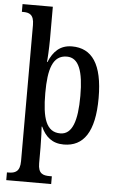

<svg xmlns="http://www.w3.org/2000/svg" viewBox="-64 -803 666 1086"><g transform="rotate(5 269.0 -260.0)"><path d="M14 240H269V196H256C219 196 191 188 191 129V38C191 -9 188 -71 187 -79H190C215 -24 254 11 320 11C432 11 494 -75 494 -268C494 -461 432 -546 319 -546C252 -546 213 -507 188 -446H185C187 -453 191 -530 191 -572V-760H19V-716H26C60 -716 88 -708 88 -647V125C88 186 60 196 22 196H14ZM295 -50C215 -50 191 -128 191 -270C191 -407 215 -486 295 -486C363 -486 390 -411 390 -271C390 -129 363 -50 295 -50Z"/></g></svg>

Font: Noto Serif Thai Condensed Medium
Style: Regular
Weight: 500
Width: 3
Designer: Monotype Design Team
Foundry: Monotype Imaging Inc.
Version: Version 2.002